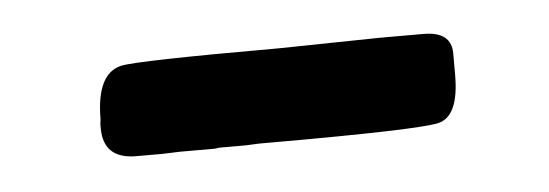

<svg xmlns="http://www.w3.org/2000/svg" viewBox="-24 -354 449 157"><g transform="rotate(-5 200.0 -275.5)"><path d="M349.1 -297.4V-279.8Q349.1 -245.6 331.8 -241.7Q314.5 -237.8 195.3 -237.8H184.6L173.3 -237.3H151.9L148.4 -236.8H119.6L105 -236.3H83.5Q56.6 -236.3 56.6 -261.7V-265.1L57.1 -268.6Q57.1 -306.2 77.6 -311Q90.3 -314 207 -314L290.5 -315.4H326.2Q349.1 -315.4 349.1 -297.4Z"/></g></svg>

Font: Averia Gruesa Libre
Style: Regular
Weight: 400
Italic angle: -1.70001°
Version: Version 1.002